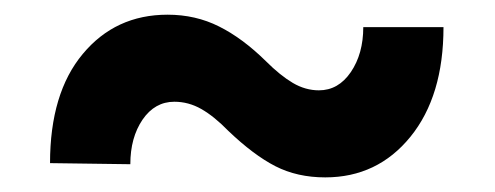

<svg xmlns="http://www.w3.org/2000/svg" viewBox="-20 -426 680 264"><path d="M479.5 -388.7H589.8Q589.8 -293.9 544.4 -238Q499 -182.1 427.2 -182.1Q388.7 -182.1 358.6 -197.5Q328.6 -212.9 293.9 -246.1Q274.4 -266.1 256.8 -276.1Q239.3 -286.1 219.7 -286.1Q192.9 -286.1 176 -261.5Q159.2 -236.8 159.2 -200.2L48.8 -201.7Q48.8 -297.9 93.8 -351.8Q138.7 -405.8 210.4 -405.8Q249 -405.8 281.2 -389.6Q313.5 -373.5 345.7 -341.8Q365.2 -322.3 382.6 -312Q399.9 -301.8 418.5 -301.8Q445.3 -301.8 462.4 -326.9Q479.5 -352.1 479.5 -388.7Z"/></svg>

Font: Vazirmatn UI FD ExtraBold
Style: Regular
Weight: 800
Designer: Saber Rastikerdar
Foundry: Saber Rastikerdar
Version: Version 33.003